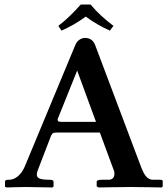

<svg xmlns="http://www.w3.org/2000/svg" viewBox="-20 -825 739 846"><path d="M148 -79 205 -227C211 -240 216 -241 236 -241H420L482 -73C484 -70 484 -64 484 -59C484 -44 476 -33 459 -33H432C414 -33 406 -31 406 -23V-4L414 1C414 1 522 -1 558 -1C596 -1 692 1 692 1L697 -3V-23C697 -31 697 -33 682 -33H654C629 -33 615 -54 601 -91L399 -627C391 -648 375 -658 354 -658C343 -658 322 -651 312 -627L89 -91C72 -50 42 -33 22 -33C10 -33 2 -33 2 -23V-2L10 1C10 1 70 -1 95 -1C119 -1 211 1 211 1L216 -3V-23C216 -31 211 -33 195 -33C136 -33 137 -50 148 -79ZM253 -288C235 -288 234 -291 234 -300L320 -514L403 -288ZM379 -805H336C305 -771 274 -739 237 -711L251 -690C289 -707 321 -725 358 -752C391 -727 425 -708 464 -690L480 -711C444 -738 409 -769 379 -805Z"/></svg>

Font: Libertinus Serif Semibold
Style: Regular
Weight: 600
Designer: Philipp H. Poll, Khaled Hosny
Foundry: Caleb Maclennan
Version: Version 7.050;RELEASE